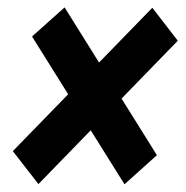

<svg xmlns="http://www.w3.org/2000/svg" viewBox="-20 -591 495 512"><path d="M82.5 -100.1 14.2 -188 386.2 -570.3 454.1 -482.4ZM312 -99.6 65.4 -493.7 152.3 -571.3 398.4 -177.2Z"/></svg>

Font: Roboto Condensed
Style: Bold Italic
Weight: 700
Italic angle: -12°
Designer: Christian Robertson
Foundry: Google
Version: Version 3.0